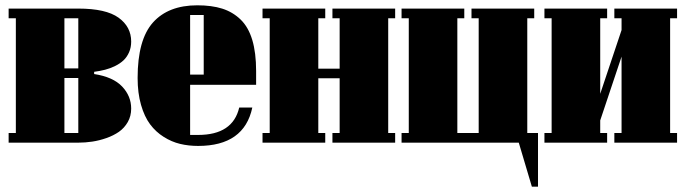

<svg xmlns="http://www.w3.org/2000/svg" viewBox="-20 -532 2557 716"><path d="M272 0H12.2V-36.1H39.1V-463.9H12.2V-500H272Q375 -500 422.1 -466.1Q469.2 -432.1 469.2 -377Q469.2 -355 461.4 -337.2Q453.6 -319.3 440.7 -307.1Q427.7 -294.9 409.4 -285.9Q391.1 -276.9 372.1 -272Q353 -267.1 331.1 -264.2V-255.9Q401.4 -245.1 435.3 -209.5Q469.2 -173.8 469.2 -127Q469.2 -99.1 456.5 -76.9Q443.8 -54.7 423.6 -40.5Q403.3 -26.4 376.7 -17.1Q350.1 -7.8 324 -3.9Q297.9 0 272 0ZM220.2 -36.1H272V-241.2H220.2ZM220.2 -463.9V-276.9H272V-463.9Z M935.1 -215.8H689V-28.8H718.8Q848.1 -28.8 872.1 -130.9H920.9Q890.6 12.2 718.8 12.2Q683.1 12.2 651.6 4.6Q620.1 -2.9 590.6 -21.5Q561 -40 539.8 -68.4Q518.6 -96.7 505.9 -140.9Q493.2 -185.1 493.2 -241.2Q493.2 -384.3 550.5 -448.2Q607.9 -512.2 715.8 -512.2Q769.5 -512.2 808.8 -499.8Q848.1 -487.3 877.2 -459.2Q906.2 -431.2 920.7 -383.3Q935.1 -335.4 935.1 -267.1ZM689 -476.1V-253.9H739.7V-476.1Z M1427.7 -36.1H1453.6V0H1219.7V-36.1H1246.6V-240.2H1167V-36.1H1192.9V0H959V-36.1H985.8V-463.9H959V-500H1192.9V-463.9H1167V-275.9H1246.6V-463.9H1219.7V-500H1453.6V-463.9H1427.7Z M1477.5 -36.1H1504.4V-463.9H1477.5V-500H1711.4V-463.9H1685.5V-36.1H1765.1V-463.9H1738.3V-500H1972.2V-463.9H1946.3V-36.1H1986.3V164.1H1963.4L1914.6 0H1477.5Z M2479 -36.1H2504.9V0H2271V-36.1H2297.9V-320.8L2218.3 -83V-36.1H2244.1V0H2010.3V-36.1H2037.1V-463.9H2010.3V-500H2244.1V-463.9H2218.3V-182.1L2297.9 -419.9V-463.9H2271V-500H2504.9V-463.9H2479Z"/></svg>

Font: Lletraferida
Style: Heavy
Weight: 900
Designer: Josep Patau Bellart
Foundry: Josep Patau Bellart
Version: Version 1.000